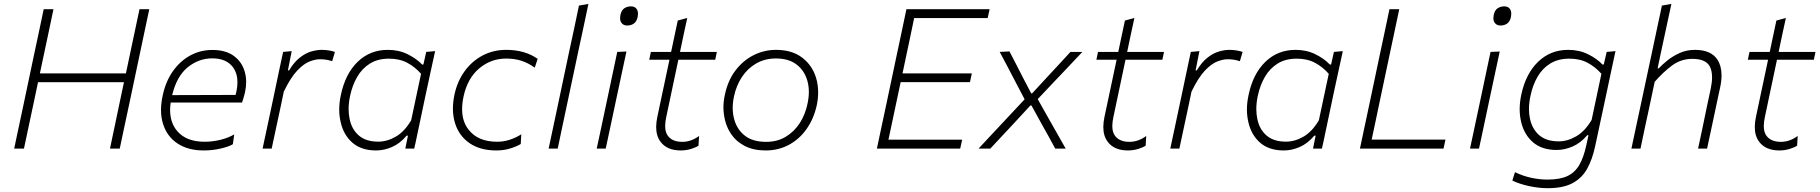

<svg xmlns="http://www.w3.org/2000/svg" viewBox="-20 -760 9306 982"><path d="M52.5 0Q65 -59.5 77 -115.5Q89 -171.5 103 -237.5L152.5 -472.5Q167 -540 179 -596.5Q191 -653 203.5 -713H253.5Q241 -653 229 -596.5Q217 -540 202.5 -472L184 -384.5H624L642.5 -472.5Q657 -540 669 -597.5Q681 -654.5 693.5 -713H743.5Q731 -654.5 719 -597.5Q707 -540 692.5 -472L643 -237.5Q629 -171.5 617 -116Q605 -60.5 592.5 0H542.5Q555 -60 567 -116Q579 -171.5 592.5 -238L614 -339.5H174.5L153 -237.5Q139 -171.5 127 -115.5Q115 -59.5 102.5 0Z M1022 9.5Q942 9.5 888.5 -25.8Q835 -61 814.5 -124.5Q803.5 -158 803.5 -197.5Q803.5 -232 812 -271Q827 -342.5 863.5 -394.8Q900 -447 952.2 -475.8Q1004.5 -504.5 1066.5 -504.5Q1133.5 -504.5 1174.8 -474.8Q1216 -445 1231 -396Q1239 -369.5 1239 -340Q1239 -315 1233 -287.5Q1230.5 -275.5 1226 -261Q1221.5 -246.5 1218 -235.5H853Q850 -215.5 850 -197.5Q850 -132 886.5 -89.5Q932.5 -35 1026.5 -35Q1065.5 -35 1105.8 -44.5Q1146 -54 1178 -72.5L1171 -22.5Q1153.5 -11 1111 -0.8Q1068.5 9.5 1022 9.5ZM1065.5 -461.5Q996.5 -461.5 940.2 -416Q884 -370.5 860.5 -273.5L1185 -274.5Q1187.5 -284.5 1189.5 -293.5Q1194.5 -317.5 1194.5 -339Q1194.5 -384 1172 -415.5Q1138.5 -461.5 1065.5 -461.5Z M1323 0Q1335 -57 1346 -107.5Q1357 -158.5 1370 -220.5L1380.5 -270Q1390 -315.5 1402.2 -373.5Q1414.5 -431.5 1428 -494.5L1472 -498.5L1452.5 -400H1458.5Q1485 -443.5 1514.2 -466Q1543.5 -488.5 1572.2 -496.8Q1601 -505 1625.5 -505Q1643.5 -505 1661.8 -502Q1680 -499 1693 -494.5L1679 -447Q1660.5 -453 1645.5 -455Q1630.5 -457 1616.5 -457Q1593 -457 1563.2 -445.5Q1533.5 -434 1500 -398.8Q1466.5 -363.5 1431.5 -291.5L1416.5 -219.5Q1403.5 -159 1392.5 -107.5Q1381 -55.5 1369.5 0Z M2053 0Q2055.5 -13.5 2058.5 -27L2066.5 -66H2059.5Q2026.5 -26.5 1985.8 -8.5Q1945 9.5 1903.5 9.5Q1828 9.5 1782.5 -30.2Q1737 -70 1722.5 -135Q1715 -166 1715 -200Q1715 -236 1723.5 -274.5Q1746 -382.5 1809.2 -443.8Q1872.5 -505 1963.5 -505Q2020 -505 2065.2 -482.5Q2110.5 -460 2139 -430H2145.5L2160 -494.5L2205.5 -498.5Q2193 -440.5 2181 -386.5Q2168.5 -332 2156 -270.5L2105 -28.5Q2102 -14 2098.5 0ZM1914.5 -35.5Q1960.5 -35.5 2005 -61.5Q2049.5 -87.5 2083 -145L2133.5 -382.5Q2103 -417.5 2063.2 -438.8Q2023.5 -460 1969.5 -460Q1912.5 -460 1872.2 -435Q1832 -410 1807 -367Q1782 -324 1770.5 -269.5Q1763 -234 1763 -202.5Q1763 -176.5 1768 -152.5Q1778.5 -99 1815 -67.2Q1851.5 -35.5 1914.5 -35.5Z M2518.5 9.5Q2436.5 9.5 2382.5 -27.2Q2328.5 -64 2308 -128Q2296.5 -163.5 2296.5 -204Q2296.5 -237.5 2304 -274Q2318 -342 2355.2 -394.2Q2392.5 -446.5 2447.5 -475.8Q2502.5 -505 2569 -505Q2664.5 -505 2730 -459L2715 -414Q2680 -439 2645 -449.8Q2610 -460.5 2569 -460.5Q2490.5 -460.5 2430.8 -410Q2371 -359.5 2351 -267Q2343.5 -232 2343.5 -202Q2343.5 -138.5 2376.5 -97Q2424.5 -35 2522.5 -35Q2555.5 -35 2587 -45.2Q2618.5 -55.5 2646 -73L2643.5 -23.5Q2623 -11 2590 -0.8Q2557 9.5 2518.5 9.5Z M2786 0Q2798 -56 2809 -108Q2820 -160 2833 -221L2890.5 -493.5L2917 -616Q2929.5 -675.5 2941 -731.5L2989.5 -740Q2976.5 -678.5 2963.8 -618.5Q2951 -558.5 2937 -494L2879 -220.5Q2866 -158.5 2855 -107.5Q2844 -56 2832.5 0Z M3032 0Q3044 -57 3055 -107.5Q3065.5 -158.5 3079 -220.5L3089.5 -270Q3103 -333 3114 -386Q3125 -439 3137 -494.5L3184 -496.5Q3171.5 -439 3160.5 -387Q3149.5 -334.5 3135.5 -270L3125 -220.5Q3112 -159 3101 -107.5Q3090 -56 3078 0ZM3187.5 -629.5Q3168 -629.5 3158 -644Q3151.5 -653.5 3151.5 -667.5Q3151.5 -674.5 3153 -682.5Q3158 -707.5 3173 -717.5Q3188 -727.5 3207.5 -727.5Q3227.5 -727.5 3237 -713Q3243 -703 3243 -689.5Q3243 -682.5 3241.5 -674Q3236.5 -650 3222.2 -639.8Q3208 -629.5 3187.5 -629.5Z M3462 9.5Q3391 9.5 3358 -35.5Q3336 -65 3336 -110.5Q3336 -134.5 3342 -162.5Q3360.5 -250.5 3376.5 -325Q3392.5 -399.5 3404 -454.5H3300.5L3309 -494.5H3412.5Q3421.5 -537 3429.5 -575Q3437.5 -613 3446.5 -655L3495 -668L3476 -580.5Q3468 -542 3458 -494.5H3646.5L3638 -454.5H3449.5L3388 -163.5Q3382 -136.5 3382 -115.5Q3382 -83 3396.5 -64.5Q3419.5 -34.5 3469.5 -34.5Q3514.5 -34.5 3555.5 -64.5L3552.5 -15Q3539.5 -6 3514.2 1.8Q3489 9.5 3462 9.5Z M3896 9.5Q3833 9.5 3788.2 -14Q3743.5 -37.5 3717.2 -77.5Q3691 -117.5 3683.5 -168.5Q3680 -189 3680 -210.5Q3680 -241.5 3687 -273.5Q3702 -347 3741 -398.8Q3780 -450.5 3834.2 -477.8Q3888.5 -505 3949 -505Q4030.5 -505 4082.5 -465.5Q4134.5 -426 4154 -361.5Q4164.5 -326 4164.5 -287Q4164.5 -255.5 4157.5 -222Q4142.5 -153.5 4106 -101.2Q4069.5 -49 4015.8 -19.8Q3962 9.5 3896 9.5ZM3898.5 -34.5Q3956 -34.5 3999.2 -60.8Q4042.5 -87 4070.8 -131Q4099 -175 4110 -229.5Q4117 -261 4117 -289.5Q4117 -319.5 4109.5 -346Q4095 -398.5 4054.5 -429.8Q4014 -461 3948.5 -461Q3892 -461 3847.8 -435.5Q3803.5 -410 3774.5 -366Q3745.5 -322 3734 -266.5Q3727.5 -236.5 3727.5 -208.5Q3727.5 -179 3734.5 -152.5Q3748 -99.5 3788.5 -67Q3829 -34.5 3898.5 -34.5Z M4465 0Q4477.5 -60 4489.5 -116Q4501.5 -171.5 4515.5 -237.5L4565 -472Q4579.5 -540 4591.5 -596.5Q4603 -653 4616 -713H5041.5L5031.5 -667.5H4655.5Q4645.5 -619 4635.5 -571.5Q4625 -524 4614 -470L4596 -384.5H4950.5L4941 -340H4586.5L4566 -243.5Q4554.5 -189.5 4544.5 -142Q4534.5 -94 4524 -45.5H4901L4891 0Z M4985 0Q5015.5 -33 5038.5 -57.5Q5061.5 -82 5082 -104Q5102 -125.5 5125.5 -150.5L5220.5 -252L5170.5 -347.5Q5150.5 -386 5134 -417.5Q5117 -449 5093 -494.5L5143 -497Q5162.5 -460 5178 -429.5Q5193.5 -399 5209.5 -368L5254 -282.5H5259L5338 -368Q5368.5 -401 5395.5 -430Q5422 -458.5 5455 -494.5H5516Q5485.5 -462.5 5464 -439.5Q5442.5 -416.5 5423 -396Q5403.5 -375.5 5380 -351L5287.5 -253L5345.5 -150Q5366 -114 5385 -80.5Q5404 -46.5 5430.5 0H5377Q5358 -35 5342.5 -63.5Q5326.5 -91.5 5307 -127L5255.5 -220.5H5250L5165.5 -129Q5133 -94.5 5105.8 -65Q5078.5 -35.5 5045 0Z M5749 9.5Q5678 9.5 5645 -35.5Q5623 -65 5623 -110.5Q5623 -134.5 5629 -162.5Q5647.5 -250.5 5663.5 -325Q5679.5 -399.5 5691 -454.5H5587.5L5596 -494.5H5699.5Q5708.5 -537 5716.5 -575Q5724.5 -613 5733.5 -655L5782 -668L5763 -580.5Q5755 -542 5745 -494.5H5933.5L5925 -454.5H5736.5L5675 -163.5Q5669 -136.5 5669 -115.5Q5669 -83 5683.5 -64.5Q5706.5 -34.5 5756.5 -34.5Q5801.5 -34.5 5842.5 -64.5L5839.5 -15Q5826.5 -6 5801.2 1.8Q5776 9.5 5749 9.5Z M5965.5 0Q5977.5 -57 5988.5 -107.5Q5999.5 -158.5 6012.5 -220.5L6023 -270Q6032.5 -315.5 6044.8 -373.5Q6057 -431.5 6070.5 -494.5L6114.5 -498.5L6095 -400H6101Q6127.5 -443.5 6156.8 -466Q6186 -488.5 6214.8 -496.8Q6243.5 -505 6268 -505Q6286 -505 6304.2 -502Q6322.5 -499 6335.5 -494.5L6321.5 -447Q6303 -453 6288 -455Q6273 -457 6259 -457Q6235.5 -457 6205.8 -445.5Q6176 -434 6142.5 -398.8Q6109 -363.5 6074 -291.5L6059 -219.5Q6046 -159 6035 -107.5Q6023.5 -55.5 6012 0Z M6695.5 0Q6698 -13.5 6701 -27L6709 -66H6702Q6669 -26.5 6628.2 -8.5Q6587.5 9.5 6546 9.5Q6470.5 9.5 6425 -30.2Q6379.5 -70 6365 -135Q6357.5 -166 6357.5 -200Q6357.5 -236 6366 -274.5Q6388.5 -382.5 6451.8 -443.8Q6515 -505 6606 -505Q6662.5 -505 6707.8 -482.5Q6753 -460 6781.5 -430H6788L6802.5 -494.5L6848 -498.5Q6835.5 -440.5 6823.5 -386.5Q6811 -332 6798.5 -270.5L6747.5 -28.5Q6744.5 -14 6741 0ZM6557 -35.5Q6603 -35.5 6647.5 -61.5Q6692 -87.5 6725.5 -145L6776 -382.5Q6745.5 -417.5 6705.8 -438.8Q6666 -460 6612 -460Q6555 -460 6514.8 -435Q6474.5 -410 6449.5 -367Q6424.5 -324 6413 -269.5Q6405.5 -234 6405.5 -202.5Q6405.5 -176.5 6410.5 -152.5Q6421 -99 6457.5 -67.2Q6494 -35.5 6557 -35.5Z M6935.5 0Q6948 -59.5 6960 -115.5Q6972 -171.5 6986 -237.5L7035.5 -472.5Q7050 -540 7062 -596.5Q7074 -653 7086.5 -713H7136.5Q7124 -653 7112 -596.5Q7100 -540 7085.5 -472L7037.5 -245Q7026 -190 7016 -142.5Q7005.5 -95 6995.5 -46H7373L7363 0Z M7498.5 0Q7510.5 -57 7521.5 -107.5Q7532 -158.5 7545.5 -220.5L7556 -270Q7569.5 -333 7580.5 -386Q7591.5 -439 7603.5 -494.5L7650.5 -496.5Q7638 -439 7627 -387Q7616 -334.5 7602 -270L7591.5 -220.5Q7578.5 -159 7567.5 -107.5Q7556.5 -56 7544.5 0ZM7654 -629.5Q7634.5 -629.5 7624.5 -644Q7618 -653.5 7618 -667.5Q7618 -674.5 7619.5 -682.5Q7624.5 -707.5 7639.5 -717.5Q7654.5 -727.5 7674 -727.5Q7694 -727.5 7703.5 -713Q7709.5 -703 7709.5 -689.5Q7709.5 -682.5 7708 -674Q7703 -650 7688.8 -639.8Q7674.5 -629.5 7654 -629.5Z M7896 202.5Q7850 202.5 7800.5 191.8Q7751 181 7715 163.5L7728.5 120.5Q7768.5 140 7811 149.2Q7853.5 158.5 7895.5 158.5Q7959 158.5 7997.5 140Q8036 121.5 8058 82.8Q8080 44 8093 -16L8104.5 -68.5H8098Q8065 -29 8023.8 -11Q7982.5 7 7941.5 7Q7866 7 7820.5 -32.5Q7775 -72 7760 -136.5Q7752.5 -168 7752.5 -202Q7752.5 -237 7760.5 -274.5Q7783 -382 7846.2 -443.5Q7909.5 -505 8000.5 -505Q8057 -505 8102.5 -482.5Q8148 -460 8176 -430H8182.5L8197.5 -494.5L8242.5 -498.5Q8230 -440.5 8218.5 -386.5Q8207 -332 8194 -271L8138.5 -12Q8124.5 54 8098.2 102Q8072 150 8023.8 176.2Q7975.5 202.5 7896 202.5ZM7952 -37Q7997.5 -37 8042 -63Q8086.5 -89 8120.5 -146.5L8170.5 -382.5Q8140 -417.5 8100.2 -438.8Q8060.5 -460 8006.5 -460Q7949.5 -460 7909.2 -435.2Q7869 -410.5 7844 -367.5Q7819 -324.5 7808 -270.5Q7800 -234.5 7800 -202.5Q7800 -177 7805 -153.5Q7816 -100.5 7852.2 -68.8Q7888.5 -37 7952 -37Z M8324 0Q8336 -56 8347 -108Q8358 -160 8371 -220L8429.5 -494Q8443 -557 8455.5 -616.5Q8468 -675.5 8480 -731.5L8528.5 -740Q8503 -620.5 8475.5 -494L8458 -410.5H8464Q8481 -429 8508.2 -451Q8535.5 -473 8571 -489Q8606.5 -505 8649 -505Q8732 -505 8764.5 -454Q8785 -422 8785 -374Q8785 -345.5 8777.5 -311.5Q8773 -290.5 8768.5 -270Q8764 -249 8758 -220.5Q8745 -158.5 8734 -107.5Q8723 -56 8711 0H8665Q8677 -56.5 8688 -108Q8698.5 -159.5 8711 -219L8730 -308Q8736.5 -339.5 8736.5 -364.5Q8736.5 -398 8725 -420Q8704 -459 8636 -459Q8577.5 -459 8531.5 -424.8Q8485.5 -390.5 8443 -341.5L8417 -218.5Q8404 -159 8393 -107.5Q8382 -56 8370.5 0Z M9081 9.5Q9010 9.5 8977 -35.5Q8955 -65 8955 -110.5Q8955 -134.5 8961 -162.5Q8979.5 -250.5 8995.5 -325Q9011.5 -399.5 9023 -454.5H8919.5L8928 -494.5H9031.5Q9040.5 -537 9048.5 -575Q9056.5 -613 9065.5 -655L9114 -668L9095 -580.5Q9087 -542 9077 -494.5H9265.5L9257 -454.5H9068.5L9007 -163.5Q9001 -136.5 9001 -115.5Q9001 -83 9015.5 -64.5Q9038.5 -34.5 9088.5 -34.5Q9133.5 -34.5 9174.5 -64.5L9171.5 -15Q9158.5 -6 9133.2 1.8Q9108 9.5 9081 9.5Z"/></svg>

Font: Heraclito ExtraLight
Style: Italic
Weight: 200
Italic angle: -12°
Designer: Kostas Bartsokas (font) & Cristiano Sobral (main changes)
Foundry: Kostas Bartsokas (font) & Cristiano Sobral (main changes)
Version: Version 1.00;July 8, 2020;FontCreator 13.0.0.2655 64-bit